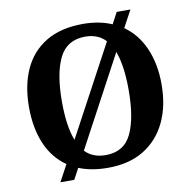

<svg xmlns="http://www.w3.org/2000/svg" viewBox="-86 -840 959 966"><g transform="rotate(-10 393.5 -357.5)"><path d="M191 -45Q123 -92 89 -172.5Q55 -253 55 -359Q55 -470 92.5 -552Q130 -634 205.5 -679.5Q281 -725 395 -725Q436 -725 473 -718Q510 -711 542 -697L573 -755H643L596 -668Q662 -622 697 -542Q732 -462 732 -358Q732 -247 692.5 -164.5Q653 -82 578 -36Q503 10 394 10Q310 10 246 -16L216 40H145ZM394 -55Q488 -55 526 -135Q564 -215 564 -358Q564 -420 557 -470Q550 -520 536 -557L289 -96Q328 -55 394 -55ZM499 -618Q460 -660 395 -660Q301 -660 262 -580.5Q223 -501 223 -358Q223 -296 230 -246Q237 -196 252 -158Z"/></g></svg>

Font: Noto Serif Khojki
Style: Regular
Weight: 400
Designer: Juan Bruce
Version: Version 2.002